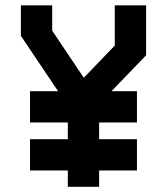

<svg xmlns="http://www.w3.org/2000/svg" viewBox="-20 -716 640 736"><path d="M420 -695.5H540V-504L360 -317.5V0H240V-311L60 -578.5V-695.5H180V-598.5L300.5 -419H302.5L420 -541.5ZM505 -366.5V-246.5H95V-366.5ZM505 -182.5V-62.5H95V-182.5Z"/></svg>

Font: Kode Mono
Style: Regular
Weight: 400
Monospace: yes
Designer: Isa Ozler
Foundry: Kadena LLC
Version: Version 1.000;gftools[0.9.28]